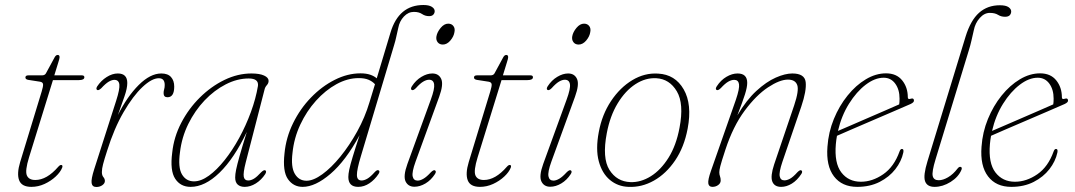

<svg xmlns="http://www.w3.org/2000/svg" viewBox="-20 -739 4296 767"><path d="M140.5 -412.5 92.5 -420Q81.5 -422 81.5 -429.5Q81.5 -438 93.5 -438H148Q159 -438 163.5 -446L198.5 -510.5Q203.5 -519.5 210.5 -519.5Q218 -519.5 218 -510.5Q218 -505 213 -490L197 -438H307Q317 -438 317 -430.5Q317 -419 295 -419H191.5L96 -110.5Q79.5 -57 87.2 -38.5Q95 -20 121 -20Q167 -20 212.5 -72.5Q220 -81 225.5 -80Q231.5 -78.5 228.5 -69.5Q221.5 -51.5 202.5 -33.8Q183.5 -16 158 -4.2Q132.5 7.5 105.5 7.5Q66.5 7.5 56.5 -18.8Q46.5 -45 60.5 -91.5L146.5 -373.5Q153 -394.5 152 -402.5Q151 -410.5 140.5 -412.5Z M368.5 -379.5Q362 -383 368 -393.5Q383.5 -417 406 -431.2Q428.5 -445.5 450.5 -445.5Q488.5 -445.5 488.5 -407.5Q488.5 -386 477.2 -353.8Q466 -321.5 451 -279.5Q488 -353.5 534.2 -399.5Q580.5 -445.5 624.5 -445.5Q650.5 -445.5 663.2 -431.2Q676 -417 676 -393Q676 -350.5 649 -350.5Q633.5 -350.5 633.5 -367Q633.5 -375 635.8 -382.2Q638 -389.5 638 -399.5Q638 -426.5 614.5 -426.5Q586.5 -426.5 549 -391.2Q511.5 -356 473.8 -291.2Q436 -226.5 408 -137Q396.5 -101.5 391.8 -83.2Q387 -65 387 -51.5Q387 -38.5 393 -31.5Q399 -24.5 399 -16Q399 -6.5 388.8 0.8Q378.5 8 365 8Q348.5 8 346 -7.5Q343.5 -23 356.5 -63.5L444 -336.5Q459 -383 456.8 -401.5Q454.5 -420 437 -420Q427 -420 414.5 -412.8Q402 -405.5 384.5 -386.5Q373.5 -376.5 368.5 -379.5Z M961.5 -89.5Q951 -48 953.8 -33Q956.5 -18 971.5 -18Q982.5 -18 994.5 -25.2Q1006.5 -32.5 1023 -50.5Q1034 -61.5 1040 -58.5Q1046 -54.5 1039.5 -43.5Q1024 -20 1002 -6.2Q980 7.5 957.5 7.5Q940 7.5 929.8 -1.5Q919.5 -10.5 919.5 -30Q919.5 -42.5 923.2 -61.2Q927 -80 937 -115.5Q947 -151 966 -212Q915.5 -106 857 -49.2Q798.5 7.5 741.5 7.5Q701 7.5 679.8 -25Q658.5 -57.5 668 -129.5Q674.5 -191.5 704 -248.2Q733.5 -305 778.5 -349.5Q823.5 -394 876.8 -419.8Q930 -445.5 984.5 -445.5Q1017 -445.5 1035 -437.2Q1053 -429 1053 -416Q1053 -406.5 1046 -398.8Q1039 -391 1037 -382ZM699 -131Q690.5 -70 707 -42.2Q723.5 -14.5 755 -14.5Q783 -14.5 814.5 -37.2Q846 -60 877.2 -99.2Q908.5 -138.5 935.5 -188Q962.5 -237.5 982.2 -291.2Q1002 -345 1010.5 -396Q1014 -425.5 973.5 -425.5Q927.5 -425.5 881.8 -402Q836 -378.5 797.2 -337.8Q758.5 -297 732.2 -243.8Q706 -190.5 699 -131Z M1492.5 -44.5Q1477 -21 1455.8 -6.8Q1434.5 7.5 1411 7.5Q1371.5 7.5 1371.5 -32Q1371.5 -43.5 1375.2 -61.5Q1379 -79.5 1388.8 -112Q1398.5 -144.5 1416.5 -199Q1361 -96.5 1300.2 -44.5Q1239.5 7.5 1189 7.5Q1152 7.5 1130.2 -23.5Q1108.5 -54.5 1116.5 -126Q1122.5 -189.5 1150.8 -247Q1179 -304.5 1222.2 -349.2Q1265.5 -394 1317 -420Q1368.5 -446 1420 -446Q1443 -446 1459 -440.5Q1475 -435 1485 -426L1540 -609Q1573 -719 1671.5 -719Q1693.5 -719 1705 -711.8Q1716.5 -704.5 1716.5 -694.5Q1716.5 -686.5 1711 -680.5Q1705.5 -674.5 1694 -674.5Q1678.5 -674.5 1666 -683Q1653.5 -691.5 1633.5 -691.5Q1611 -691.5 1593.5 -673Q1576 -654.5 1571 -627.5Q1566.5 -608.5 1563.2 -592.8Q1560 -577 1554 -557.5L1421.5 -114.5Q1405.5 -61.5 1405.8 -39.8Q1406 -18 1424.5 -18Q1435 -18 1447.5 -25.2Q1460 -32.5 1476.5 -51Q1486.5 -62 1492.5 -58.5Q1499 -55 1492.5 -44.5ZM1148.5 -128.5Q1141.5 -72 1157.8 -44.5Q1174 -17 1204.5 -17Q1232 -17 1267.8 -43Q1303.5 -69 1339.8 -113.5Q1376 -158 1407 -214Q1438 -270 1456 -330.5L1478 -402.5Q1467.5 -414 1452 -420.5Q1436.5 -427 1413 -427Q1368.5 -427 1324.2 -402.8Q1280 -378.5 1242.2 -336.5Q1204.5 -294.5 1179.5 -241Q1154.5 -187.5 1148.5 -128.5Z M1749 -561Q1735.5 -561 1728.2 -570.5Q1721 -580 1723.5 -594Q1726.5 -611 1740.5 -627.8Q1754.5 -644.5 1770.5 -644.5Q1784 -644.5 1791.2 -635Q1798.5 -625.5 1795.5 -611Q1793 -593.5 1779.2 -577.2Q1765.5 -561 1749 -561ZM1640 -93Q1625 -51.5 1628.5 -34.5Q1632 -17.5 1648.5 -17.5Q1658.5 -17.5 1671.2 -24.8Q1684 -32 1701 -50.5Q1712 -61.5 1717.5 -58.5Q1724.5 -54.5 1717.5 -43.5Q1702 -19.5 1679.8 -6.2Q1657.5 7 1635.5 7Q1610.5 7 1600.2 -14.2Q1590 -35.5 1607.5 -84L1701 -341Q1717 -384.5 1714.2 -402.5Q1711.5 -420.5 1694 -420.5Q1683.5 -420.5 1670.8 -413Q1658 -405.5 1641.5 -387Q1631 -376.5 1625 -379.5Q1618.5 -383.5 1625.5 -394.5Q1641 -418.5 1663.5 -432Q1686 -445.5 1707 -445.5Q1732.5 -445.5 1742.5 -423.8Q1752.5 -402 1734.5 -352.5Z M1932.5 -412.5 1884.5 -420Q1873.5 -422 1873.5 -429.5Q1873.5 -438 1885.5 -438H1940Q1951 -438 1955.5 -446L1990.5 -510.5Q1995.5 -519.5 2002.5 -519.5Q2010 -519.5 2010 -510.5Q2010 -505 2005 -490L1989 -438H2099Q2109 -438 2109 -430.5Q2109 -419 2087 -419H1983.5L1888 -110.5Q1871.5 -57 1879.2 -38.5Q1887 -20 1913 -20Q1959 -20 2004.5 -72.5Q2012 -81 2017.5 -80Q2023.5 -78.5 2020.5 -69.5Q2013.5 -51.5 1994.5 -33.8Q1975.5 -16 1950 -4.2Q1924.5 7.5 1897.5 7.5Q1858.5 7.5 1848.5 -18.8Q1838.5 -45 1852.5 -91.5L1938.5 -373.5Q1945 -394.5 1944 -402.5Q1943 -410.5 1932.5 -412.5Z M2291.5 -561Q2278 -561 2270.8 -570.5Q2263.5 -580 2266 -594Q2269 -611 2283 -627.8Q2297 -644.5 2313 -644.5Q2326.5 -644.5 2333.8 -635Q2341 -625.5 2338 -611Q2335.5 -593.5 2321.8 -577.2Q2308 -561 2291.5 -561ZM2182.5 -93Q2167.5 -51.5 2171 -34.5Q2174.5 -17.5 2191 -17.5Q2201 -17.5 2213.8 -24.8Q2226.5 -32 2243.5 -50.5Q2254.5 -61.5 2260 -58.5Q2267 -54.5 2260 -43.5Q2244.5 -19.5 2222.2 -6.2Q2200 7 2178 7Q2153 7 2142.8 -14.2Q2132.5 -35.5 2150 -84L2243.5 -341Q2259.5 -384.5 2256.8 -402.5Q2254 -420.5 2236.5 -420.5Q2226 -420.5 2213.2 -413Q2200.5 -405.5 2184 -387Q2173.5 -376.5 2167.5 -379.5Q2161 -383.5 2168 -394.5Q2183.5 -418.5 2206 -432Q2228.5 -445.5 2249.5 -445.5Q2275 -445.5 2285 -423.8Q2295 -402 2277 -352.5Z M2609 -445Q2677 -441.5 2711.2 -382Q2745.5 -322.5 2727 -225Q2713 -151 2677 -98Q2641 -45 2592.2 -17.5Q2543.5 10 2490.5 7.5Q2448 6 2416.5 -20.2Q2385 -46.5 2372 -94.8Q2359 -143 2372 -211.5Q2385 -281.5 2421 -335.5Q2457 -389.5 2506.2 -419Q2555.5 -448.5 2609 -445ZM2498.5 -11.5Q2540 -10 2580 -35Q2620 -60 2650.8 -109.2Q2681.5 -158.5 2694.5 -228.5Q2713 -325 2683.8 -374.2Q2654.5 -423.5 2602 -426.5Q2559 -429 2518.5 -402.8Q2478 -376.5 2447.5 -326.2Q2417 -276 2404 -207Q2385 -107.5 2414.5 -60.5Q2444 -13.5 2498.5 -11.5Z M2843 -379.5Q2836 -383 2843.5 -394.5Q2859.5 -419 2882 -432.2Q2904.5 -445.5 2926.5 -445.5Q2965 -445.5 2965 -408Q2965 -390.5 2955.8 -361.5Q2946.5 -332.5 2925.5 -278Q2961.5 -339 3001.5 -375.8Q3041.5 -412.5 3079 -429Q3116.5 -445.5 3145 -445.5Q3194.5 -445.5 3198.5 -411.2Q3202.5 -377 3181 -313.5L3105.5 -92.5Q3091.5 -51 3094.8 -34.8Q3098 -18.5 3113.5 -18.5Q3124 -18.5 3136.2 -25.2Q3148.5 -32 3165.5 -51Q3176 -61.5 3181 -58.5Q3187.5 -54.5 3181.5 -44.5Q3164.5 -18.5 3143.2 -5.5Q3122 7.5 3100.5 7.5Q3073.5 7.5 3065.2 -13.8Q3057 -35 3072.5 -82L3152.5 -318Q3172.5 -377.5 3164.8 -399.2Q3157 -421 3127.5 -421Q3095 -421 3048 -390Q3001 -359 2954.8 -296.8Q2908.5 -234.5 2878 -141.5Q2861.5 -91.5 2857.5 -75.2Q2853.5 -59 2853.5 -51Q2853.5 -42 2856.2 -34.8Q2859 -27.5 2859 -18Q2859 -7 2849 0.2Q2839 7.5 2826 7.5Q2811.5 7.5 2809.5 -6.5Q2807.5 -20.5 2820 -56L2919.5 -340Q2935 -385.5 2932.2 -402.8Q2929.5 -420 2913 -420Q2902 -420 2889.2 -412.8Q2876.5 -405.5 2860 -387.5Q2849 -376.5 2843 -379.5Z M3588.5 -129.5Q3581 -94.5 3556.8 -63.2Q3532.5 -32 3493.8 -12.2Q3455 7.5 3404.5 7.5Q3343.5 7.5 3311.5 -34.5Q3279.5 -76.5 3285.5 -153Q3289.5 -211 3311 -263.5Q3332.5 -316 3365.8 -357.2Q3399 -398.5 3438.8 -422.2Q3478.5 -446 3519.5 -446Q3561.5 -446 3584 -418Q3606.5 -390 3606.5 -350.5Q3606.5 -340.5 3618 -344.5Q3630 -348.5 3631 -338.5Q3632.5 -330.5 3617.5 -323.5Q3593.5 -313 3552.2 -295.2Q3511 -277.5 3465.2 -257.8Q3419.5 -238 3380.8 -221.5Q3342 -205 3323.5 -196.5Q3320.5 -180 3319 -163Q3312.5 -87.5 3341 -50.2Q3369.5 -13 3419 -13Q3465 -13 3508.2 -42.8Q3551.5 -72.5 3573.5 -134Q3577 -144 3583 -144Q3591.5 -144 3588.5 -129.5ZM3510 -428.5Q3475 -428.5 3438.2 -400.5Q3401.5 -372.5 3371.5 -324.5Q3341.5 -276.5 3327.5 -216Q3346 -224 3376.8 -237.2Q3407.5 -250.5 3443.2 -266Q3479 -281.5 3513 -296.2Q3547 -311 3572 -322Q3573.5 -330 3573.5 -345Q3573.5 -381.5 3556.2 -405Q3539 -428.5 3510 -428.5Z M3974 -718Q3998 -718 4008.8 -710.5Q4019.5 -703 4019.5 -693.5Q4019.5 -684.5 4013.8 -678.2Q4008 -672 3995 -672Q3979 -672 3966.8 -679.8Q3954.5 -687.5 3934 -687.5Q3912 -687.5 3893.8 -667Q3875.5 -646.5 3870 -617.5Q3865 -596.5 3861 -578Q3857 -559.5 3849.5 -535.5L3717.5 -103Q3702 -52.5 3706 -35.8Q3710 -19 3730 -19Q3747 -19 3767.2 -30.8Q3787.5 -42.5 3805.5 -66Q3811.5 -73.5 3817 -72.5Q3824.5 -71 3821 -61Q3809 -32 3777.5 -12.2Q3746 7.5 3713.5 7.5Q3683.5 7.5 3675.5 -15Q3667.5 -37.5 3685 -94.5L3837.5 -593.5Q3857.5 -658 3891.2 -688Q3925 -718 3974 -718Z M4204 -129.5Q4196.5 -94.5 4172.2 -63.2Q4148 -32 4109.2 -12.2Q4070.5 7.5 4020 7.5Q3959 7.5 3927 -34.5Q3895 -76.5 3901 -153Q3905 -211 3926.5 -263.5Q3948 -316 3981.2 -357.2Q4014.5 -398.5 4054.2 -422.2Q4094 -446 4135 -446Q4177 -446 4199.5 -418Q4222 -390 4222 -350.5Q4222 -340.5 4233.5 -344.5Q4245.5 -348.5 4246.5 -338.5Q4248 -330.5 4233 -323.5Q4209 -313 4167.8 -295.2Q4126.5 -277.5 4080.8 -257.8Q4035 -238 3996.2 -221.5Q3957.5 -205 3939 -196.5Q3936 -180 3934.5 -163Q3928 -87.5 3956.5 -50.2Q3985 -13 4034.5 -13Q4080.5 -13 4123.8 -42.8Q4167 -72.5 4189 -134Q4192.5 -144 4198.5 -144Q4207 -144 4204 -129.5ZM4125.5 -428.5Q4090.5 -428.5 4053.8 -400.5Q4017 -372.5 3987 -324.5Q3957 -276.5 3943 -216Q3961.5 -224 3992.2 -237.2Q4023 -250.5 4058.8 -266Q4094.5 -281.5 4128.5 -296.2Q4162.5 -311 4187.5 -322Q4189 -330 4189 -345Q4189 -381.5 4171.8 -405Q4154.5 -428.5 4125.5 -428.5Z"/></svg>

Font: Fraunces 72pt Soft Thin
Style: Italic
Weight: 100
Italic angle: -16°
Version: Version 1.000;[0bf87f6ff]